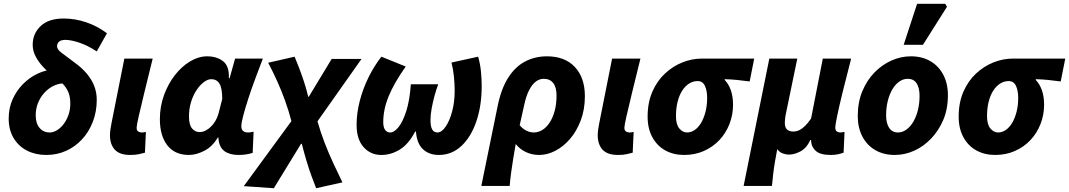

<svg xmlns="http://www.w3.org/2000/svg" viewBox="-20 -808 5657 1016"><path d="M225 12Q168 12 123 -11Q78 -34 52 -77.5Q26 -121 26 -181Q26 -236 46.5 -282Q67 -328 101 -362.5Q135 -397 176.5 -417Q218 -437 260 -440L317 -367Q287 -366 260 -352Q233 -338 212.5 -314.5Q192 -291 180.5 -261.5Q169 -232 169 -198Q169 -155 189.5 -131Q210 -107 243 -107Q262 -107 281 -118.5Q300 -130 316 -150.5Q332 -171 342 -199Q352 -227 352 -259Q352 -291 344 -314Q336 -337 318 -358Q300 -379 268 -401Q237 -424 211 -451Q185 -478 169 -508.5Q153 -539 153 -571Q153 -630 195 -670Q237 -710 317 -710Q378 -710 436.5 -690Q495 -670 546 -632L492 -536Q445 -567 400.5 -582Q356 -597 326 -597Q304 -597 293 -588Q282 -579 282 -563Q282 -546 306 -528.5Q330 -511 372 -479Q414 -449 440 -417.5Q466 -386 479 -352Q492 -318 492 -280Q492 -217 471 -163Q450 -109 413.5 -70Q377 -31 329 -9.5Q281 12 225 12Z M670 12Q613 12 587.5 -16Q562 -44 562 -92Q562 -106 564 -121Q566 -136 570 -156L638 -498H788Q763 -397 744 -319Q725 -241 714 -192.5Q703 -144 703 -132Q703 -118 711 -112.5Q719 -107 729 -107Q733 -107 739.5 -107.5Q746 -108 752 -110L747 0Q734 4 714.5 8Q695 12 670 12Z M980 12Q905 12 865.5 -39Q826 -90 826 -177Q826 -245 848 -305Q870 -365 906 -411Q942 -457 986.5 -483.5Q1031 -510 1076 -510Q1127 -510 1160.5 -484Q1194 -458 1191 -394H1195L1224 -498H1371Q1352 -448 1331.5 -393.5Q1311 -339 1294.5 -288Q1278 -237 1267.5 -197.5Q1257 -158 1257 -140Q1257 -122 1267 -114.5Q1277 -107 1291 -107Q1301 -107 1308 -108.5Q1315 -110 1322 -111L1317 1Q1301 6 1283 9Q1265 12 1243 12Q1196 12 1168 -8Q1140 -28 1136 -75Q1136 -76 1136 -77.5Q1136 -79 1136 -80H1132Q1104 -32 1061 -10Q1018 12 980 12ZM1037 -109Q1052 -109 1067 -116.5Q1082 -124 1095.5 -137Q1109 -150 1119.5 -167.5Q1130 -185 1136 -206L1156 -284Q1156 -341 1141.5 -365Q1127 -389 1098 -389Q1079 -389 1058 -373Q1037 -357 1019 -329.5Q1001 -302 990.5 -266.5Q980 -231 980 -192Q980 -148 996 -128.5Q1012 -109 1037 -109Z M1429 188 1270 177 1522 -167Q1508 -221 1489 -274Q1470 -327 1447 -378Q1424 -429 1399 -476L1539 -508Q1551 -480 1564 -445.5Q1577 -411 1589.5 -373Q1602 -335 1611 -296H1614L1735 -496H1893L1660 -166Q1676 -109 1698 -52Q1720 5 1744.5 57.5Q1769 110 1792 157L1653 188Q1642 161 1628.5 124Q1615 87 1602 43.5Q1589 0 1577 -47H1573Z M1998 12Q1941 12 1904 -29.5Q1867 -71 1867 -147Q1867 -210 1884 -275Q1901 -340 1930.5 -399.5Q1960 -459 1998 -508L2127 -456Q2066 -370 2037 -299.5Q2008 -229 2008 -162Q2008 -134 2018 -120.5Q2028 -107 2045 -107Q2066 -107 2089 -135.5Q2112 -164 2130 -220.5Q2148 -277 2154 -362H2299Q2289 -336 2279.5 -301.5Q2270 -267 2264 -233Q2258 -199 2258 -173Q2258 -139 2267 -123Q2276 -107 2295 -107Q2317 -107 2338 -137.5Q2359 -168 2372.5 -218Q2386 -268 2386 -328Q2386 -364 2382 -403.5Q2378 -443 2369 -477L2510 -508Q2521 -471 2525 -430Q2529 -389 2529 -353Q2529 -249 2501 -166.5Q2473 -84 2422 -36Q2371 12 2302 12Q2251 12 2218.5 -18Q2186 -48 2181 -112H2177Q2142 -45 2095.5 -16.5Q2049 12 1998 12Z M2527 176 2612 -240Q2631 -337 2669 -396.5Q2707 -456 2759.5 -483Q2812 -510 2874 -510Q2969 -510 3022 -453.5Q3075 -397 3075 -299Q3075 -228 3053 -170.5Q3031 -113 2996 -72.5Q2961 -32 2918.5 -10Q2876 12 2833 12Q2796 12 2763.5 -3Q2731 -18 2709 -46Q2702 -7 2696 30Q2690 67 2685 103.5Q2680 140 2677 176ZM2804 -107Q2828 -107 2849.5 -120Q2871 -133 2888 -158.5Q2905 -184 2915 -220.5Q2925 -257 2925 -303Q2925 -346 2907.5 -368.5Q2890 -391 2857 -391Q2835 -391 2815.5 -376.5Q2796 -362 2780 -331Q2764 -300 2754 -253L2730 -145Q2741 -132 2753.5 -123.5Q2766 -115 2779 -111Q2792 -107 2804 -107Z M3251 12Q3194 12 3168.5 -16Q3143 -44 3143 -92Q3143 -106 3145 -121Q3147 -136 3151 -156L3219 -498H3369Q3344 -397 3325 -319Q3306 -241 3295 -192.5Q3284 -144 3284 -132Q3284 -118 3292 -112.5Q3300 -107 3310 -107Q3314 -107 3320.5 -107.5Q3327 -108 3333 -110L3328 0Q3315 4 3295.5 8Q3276 12 3251 12Z M3600 12Q3545 12 3501.5 -11.5Q3458 -35 3432.5 -81Q3407 -127 3407 -191Q3407 -265 3432 -322.5Q3457 -380 3499 -419Q3541 -458 3591.5 -478Q3642 -498 3694 -498H3971L3947 -377Q3910 -382 3879.5 -385Q3849 -388 3815 -389V-385Q3836 -363 3847.5 -330Q3859 -297 3859 -254Q3859 -200 3840 -151.5Q3821 -103 3786.5 -66.5Q3752 -30 3704.5 -9Q3657 12 3600 12ZM3616 -107Q3637 -107 3656 -120Q3675 -133 3689.5 -157Q3704 -181 3713 -215Q3722 -249 3722 -290Q3722 -329 3710 -354Q3698 -379 3672 -379Q3647 -379 3626 -365.5Q3605 -352 3589.5 -327.5Q3574 -303 3565.5 -269Q3557 -235 3557 -193Q3557 -150 3574.5 -128.5Q3592 -107 3616 -107Z M3915 176 4051 -498H4199L4139 -208Q4136 -195 4134.5 -180.5Q4133 -166 4133 -159Q4133 -133 4145 -122.5Q4157 -112 4178 -112Q4194 -112 4209 -119Q4224 -126 4239.5 -141Q4255 -156 4272 -181L4334 -498H4484Q4458 -398 4439 -320.5Q4420 -243 4410 -194.5Q4400 -146 4400 -134Q4400 -118 4408 -112.5Q4416 -107 4426 -107Q4431 -107 4437 -108Q4443 -109 4449 -110L4444 0Q4433 4 4416 8Q4399 12 4376 12Q4322 12 4298 -8.5Q4274 -29 4272 -62Q4272 -63 4272 -64Q4272 -65 4272 -67H4268Q4248 -24 4216 -7Q4184 10 4155 10Q4138 10 4121 3.5Q4104 -3 4093 -19Q4086 17 4080.5 49.5Q4075 82 4071.5 112.5Q4068 143 4065 176Z M4715 12Q4656 12 4612 -13.5Q4568 -39 4543.5 -85.5Q4519 -132 4519 -194Q4519 -267 4543 -325Q4567 -383 4607.5 -424.5Q4648 -466 4698 -488Q4748 -510 4800 -510Q4859 -510 4903 -484.5Q4947 -459 4971.5 -412.5Q4996 -366 4996 -304Q4996 -231 4971.5 -173.5Q4947 -116 4906.5 -74Q4866 -32 4816.5 -10Q4767 12 4715 12ZM4732 -107Q4755 -107 4776 -122Q4797 -137 4812.5 -163Q4828 -189 4837 -224.5Q4846 -260 4846 -301Q4846 -343 4830.5 -367Q4815 -391 4783 -391Q4760 -391 4739 -376.5Q4718 -362 4702.5 -336Q4687 -310 4678 -274.5Q4669 -239 4669 -197Q4669 -156 4685 -131.5Q4701 -107 4732 -107ZM4762 -571 4833 -788H4982L4991 -772L4864 -571Z M5246 12Q5191 12 5147.5 -11.5Q5104 -35 5078.5 -81Q5053 -127 5053 -191Q5053 -265 5078 -322.5Q5103 -380 5145 -419Q5187 -458 5237.5 -478Q5288 -498 5340 -498H5617L5593 -377Q5556 -382 5525.5 -385Q5495 -388 5461 -389V-385Q5482 -363 5493.5 -330Q5505 -297 5505 -254Q5505 -200 5486 -151.5Q5467 -103 5432.5 -66.5Q5398 -30 5350.5 -9Q5303 12 5246 12ZM5262 -107Q5283 -107 5302 -120Q5321 -133 5335.5 -157Q5350 -181 5359 -215Q5368 -249 5368 -290Q5368 -329 5356 -354Q5344 -379 5318 -379Q5293 -379 5272 -365.5Q5251 -352 5235.5 -327.5Q5220 -303 5211.5 -269Q5203 -235 5203 -193Q5203 -150 5220.5 -128.5Q5238 -107 5262 -107Z"/></svg>

Font: Source Sans 3 ExtraBold
Style: Italic
Weight: 800
Italic angle: -11°
Version: Version 3.052;hotconv 1.1.0;makeotfexe 2.6.0